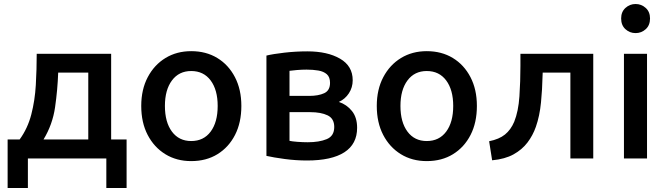

<svg xmlns="http://www.w3.org/2000/svg" viewBox="-20 -790 3322 957"><path d="M18 147V-95H78Q118 -150 136 -219.5Q154 -289 158.5 -366.5Q163 -444 163 -522H534V-95H611V147H510V0H119V147ZM197 -95H420V-428H270Q267 -342 254.5 -255.5Q242 -169 197 -95Z M933 13Q860 13 804 -21.5Q748 -56 716 -117.5Q684 -179 684 -262Q684 -344 716.5 -405.5Q749 -467 805 -501Q861 -535 933 -535Q1007 -535 1063 -501Q1119 -467 1151 -405.5Q1183 -344 1183 -262Q1183 -179 1151.5 -117.5Q1120 -56 1064 -21.5Q1008 13 933 13ZM933 -87Q995 -87 1030 -134Q1065 -181 1065 -262Q1065 -342 1030 -389Q995 -436 933 -436Q872 -436 837 -389Q802 -342 802 -262Q802 -181 837 -134Q872 -87 933 -87Z M1510 10Q1455 10 1399 2.5Q1343 -5 1308 -13V-513Q1341 -521 1397.5 -527.5Q1454 -534 1512 -534Q1612 -534 1675 -497.5Q1738 -461 1738 -390Q1738 -354 1719 -325Q1700 -296 1669 -282Q1708 -269 1734 -237Q1760 -205 1760 -153Q1760 -72 1696.5 -31Q1633 10 1510 10ZM1423 -312H1521Q1567 -312 1596 -325.5Q1625 -339 1625 -377Q1625 -406 1609 -420Q1593 -434 1566.5 -438.5Q1540 -443 1508 -443Q1486 -443 1460.5 -441Q1435 -439 1423 -437ZM1514 -81Q1571 -81 1608.5 -96.5Q1646 -112 1646 -157Q1646 -199 1613 -215Q1580 -231 1526 -231H1423V-88Q1436 -85 1463 -83Q1490 -81 1514 -81Z M2107 13Q2034 13 1978 -21.5Q1922 -56 1890 -117.5Q1858 -179 1858 -262Q1858 -344 1890.5 -405.5Q1923 -467 1979 -501Q2035 -535 2107 -535Q2181 -535 2237 -501Q2293 -467 2325 -405.5Q2357 -344 2357 -262Q2357 -179 2325.5 -117.5Q2294 -56 2238 -21.5Q2182 13 2107 13ZM2107 -87Q2169 -87 2204 -134Q2239 -181 2239 -262Q2239 -342 2204 -389Q2169 -436 2107 -436Q2046 -436 2011 -389Q1976 -342 1976 -262Q1976 -181 2011 -134Q2046 -87 2107 -87Z M2433 9 2418 -86Q2468 -96 2497 -119.5Q2526 -143 2543 -183Q2564 -235 2569 -310Q2574 -385 2574 -461V-522H2937V0H2823V-428H2685L2684 -404Q2683 -347 2676.5 -279.5Q2670 -212 2651 -158Q2636 -115 2609 -79.5Q2582 -44 2539.5 -20.5Q2497 3 2433 9Z M3090 0V-522H3205V0ZM3148 -625Q3119 -625 3097.5 -644.5Q3076 -664 3076 -698Q3076 -731 3097.5 -750.5Q3119 -770 3148 -770Q3177 -770 3198.5 -750.5Q3220 -731 3220 -698Q3220 -664 3198.5 -644.5Q3177 -625 3148 -625Z"/></svg>

Font: Ubuntu Sans SemiBold
Style: Regular
Weight: 600
Designer: Dalton Maag Ltd
Foundry: Dalton Maag Ltd
Version: Version 1.006; ttfautohint (v1.8.4.7-5d5b)